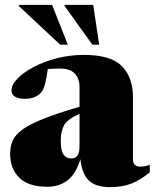

<svg xmlns="http://www.w3.org/2000/svg" viewBox="-20 -752 634 787"><path d="M594 -45.5Q554.5 -13.5 517.8 0.8Q481 15 430.5 15Q373 15 344.8 -11.5Q316.5 -38 309.5 -99.5Q291 -39 256.8 -12.8Q222.5 13.5 174.5 13.5Q96 13.5 58.8 -23.8Q21.5 -61 21.5 -121Q21.5 -150.5 31.5 -174.2Q41.5 -198 70.5 -219.8Q99.5 -241.5 156 -264.2Q212.5 -287 306 -314.5V-396Q306 -430 286.5 -450.5Q267 -471 226.5 -471Q197 -471 176 -469Q169.5 -424 164.2 -405.8Q159 -387.5 151.5 -376.5Q142.5 -364 124.8 -355.5Q107 -347 84 -347Q53.5 -347 40.2 -356.5Q27 -366 27 -381Q27 -404.5 51.5 -429.8Q76 -455 117.8 -477.2Q159.5 -499.5 213 -513.2Q266.5 -527 324 -527Q434.5 -527 479.8 -480.8Q525 -434.5 525 -354V-100Q525 -69 554.5 -69Q574 -69 594 -76.5ZM229 -174.5Q229 -135 240.2 -118.8Q251.5 -102.5 272.5 -102.5Q288 -102.5 297 -113.5Q306 -124.5 306 -154.5V-285.5Q257 -263.5 243 -239.2Q229 -215 229 -174.5ZM258 -569H226.5L57.5 -727V-732H193.5ZM386.5 -569H358.5L245 -727V-732H362Z"/></svg>

Font: Newsreader 72pt ExtraBold
Style: Regular
Weight: 800
Designer: Hugues Gentile
Foundry: Production Type
Version: Version 1.003; ttfautohint (v1.8.3)